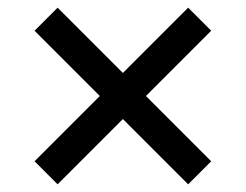

<svg xmlns="http://www.w3.org/2000/svg" viewBox="-20 -650 640 500"><path d="M470 -170 530 -230 130 -630 70 -570ZM130 -170 530 -570 470 -630 70 -230Z"/></svg>

Font: Victor Mono Thin SemiBold
Style: Regular
Weight: 600
Monospace: yes
Version: Version 1.561;gftools[0.9.30]